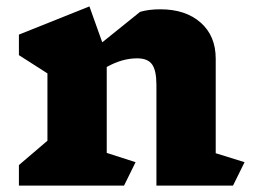

<svg xmlns="http://www.w3.org/2000/svg" viewBox="-20 -580 792 599"><path d="M707 -1H468V-315Q468 -360 454.5 -379Q441 -398 408 -398Q361 -398 313 -371V-103L403 -74L367 -1H39V-65L128 -141V-351L39 -408V-472L259 -560L299 -448L417 -543Q444 -551 480 -551Q559 -551 606 -509.5Q653 -468 653 -397V-102L743 -74Z"/></svg>

Font: Inknut Antiqua ExtraBold
Style: Regular
Weight: 800
Designer: Claus Eggers Sørensen
Foundry: Claus Eggers Sørensen
Version: Version 1.003; ttfautohint (v1.8.2) -l 8 -r 50 -G 200 -x 14 